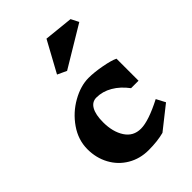

<svg xmlns="http://www.w3.org/2000/svg" viewBox="-254 -1014 1146 1146"><g transform="rotate(-45 319.0 -441.0)"><path d="M563 -512V-326H500Q462 -377 414 -405Q366 -433 314 -433Q277 -433 257.5 -398.5Q238 -364 238 -300Q238 -219 272.5 -166Q307 -113 371 -113Q436 -113 558 -176L588 -119L444 -5Q387 10 313 10Q240 10 181.5 -24.5Q123 -59 90.5 -119Q58 -179 58 -252Q58 -331 105.5 -399.5Q153 -468 225 -508.5Q297 -549 364 -549Q411 -549 473 -537.5Q535 -526 563 -512ZM561 -824 303 -669 245 -696 352 -892 536 -873Z"/></g></svg>

Font: Inknut Antiqua
Style: Bold
Weight: 700
Designer: Claus Eggers Sørensen
Foundry: Claus Eggers Sørensen
Version: Version 1.003; ttfautohint (v1.8.2) -l 8 -r 50 -G 200 -x 14 